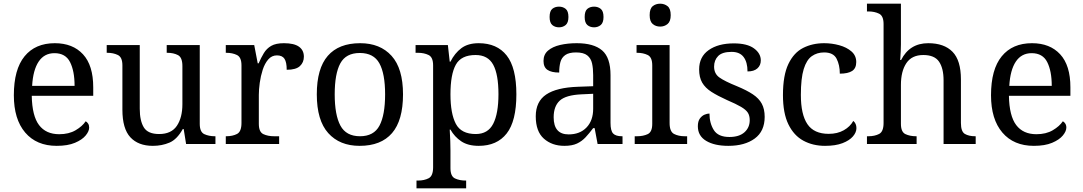

<svg xmlns="http://www.w3.org/2000/svg" viewBox="-20 -780 5868 1040"><path d="M287 10Q178 10 116.5 -62Q55 -134 55 -264Q55 -404 113 -475Q171 -546 277 -546Q374 -546 429.5 -486Q485 -426 485 -307V-261H152Q154 -152 191.5 -102.5Q229 -53 301 -53Q353 -53 389.5 -74.5Q426 -96 444 -123Q451 -120 457 -111Q463 -102 463 -89Q463 -69 444 -46Q425 -23 386 -6.5Q347 10 287 10ZM384 -315Q384 -395 359.5 -443.5Q335 -492 275 -492Q220 -492 189.5 -446.5Q159 -401 154 -315Z M808 10Q729 10 686 -36.5Q643 -83 643 -186V-426Q643 -470 618.5 -482Q594 -494 561 -494H558V-536H737V-191Q737 -126 759 -90Q781 -54 842 -54Q908 -54 938 -98.5Q968 -143 968 -216V-422Q968 -469 944 -481.5Q920 -494 886 -494H883V-536H1062V-109Q1062 -65 1086.5 -53.5Q1111 -42 1144 -42H1147V0H988L975 -81H970Q939 -25 898 -7.5Q857 10 808 10Z M1203 0V-42H1206Q1240 -42 1264 -54.5Q1288 -67 1288 -114V-426Q1288 -470 1263.5 -482Q1239 -494 1206 -494H1203V-536H1357L1376 -437H1381Q1394 -467 1409 -492Q1424 -517 1449 -531.5Q1474 -546 1518 -546Q1573 -546 1599.5 -527Q1626 -508 1626 -473Q1626 -442 1604.5 -422Q1583 -402 1533 -402Q1533 -443 1521 -461.5Q1509 -480 1480 -480Q1452 -480 1433 -458Q1414 -436 1403 -402Q1392 -368 1387 -331.5Q1382 -295 1382 -266V-109Q1382 -65 1406.5 -53.5Q1431 -42 1464 -42H1492V0Z M1928 10Q1820 10 1758 -59Q1696 -128 1696 -269Q1696 -409 1755.5 -477.5Q1815 -546 1931 -546Q2039 -546 2101 -477.5Q2163 -409 2163 -269Q2163 -128 2103.5 -59Q2044 10 1928 10ZM1930 -42Q2005 -42 2035.5 -99.5Q2066 -157 2066 -269Q2066 -381 2035 -437Q2004 -493 1929 -493Q1854 -493 1823.5 -437Q1793 -381 1793 -269Q1793 -157 1824 -99.5Q1855 -42 1930 -42Z M2236 240V198H2244Q2278 198 2302 185.5Q2326 173 2326 126V-426Q2326 -470 2301.5 -482Q2277 -494 2244 -494H2231V-536H2406L2416 -446H2420Q2443 -492 2479 -519Q2515 -546 2573 -546Q2672 -546 2724.5 -479.5Q2777 -413 2777 -269Q2777 -124 2724.5 -57Q2672 10 2573 10Q2515 10 2478.5 -14.5Q2442 -39 2420 -78H2416Q2418 -49 2419 -16.5Q2420 16 2420 35V131Q2420 175 2444.5 186.5Q2469 198 2502 198H2505V240ZM2557 -54Q2623 -54 2651.5 -109.5Q2680 -165 2680 -270Q2680 -377 2651.5 -429.5Q2623 -482 2556 -482Q2478 -482 2449 -429.5Q2420 -377 2420 -269Q2420 -165 2449 -109.5Q2478 -54 2557 -54Z M3037 10Q2970 10 2926 -29Q2882 -68 2882 -150Q2882 -230 2938.5 -268Q2995 -306 3110 -310L3193 -313V-373Q3193 -409 3187 -436.5Q3181 -464 3161 -480Q3141 -496 3100 -496Q3062 -496 3042 -482Q3022 -468 3015.5 -443.5Q3009 -419 3009 -387Q2967 -387 2945.5 -401.5Q2924 -416 2924 -450Q2924 -485 2948.5 -506Q2973 -527 3014 -536.5Q3055 -546 3104 -546Q3196 -546 3241.5 -507Q3287 -468 3287 -373V-114Q3287 -72 3301 -57Q3315 -42 3349 -42H3352V0H3217L3201 -86H3193Q3172 -58 3152 -36.5Q3132 -15 3105.5 -2.5Q3079 10 3037 10ZM3060 -52Q3121 -52 3157 -89.5Q3193 -127 3193 -191V-272L3129 -269Q3044 -265 3011.5 -234.5Q2979 -204 2979 -145Q2979 -52 3060 -52ZM3198 -632Q3176 -632 3161.5 -644.5Q3147 -657 3147 -688Q3147 -720 3161.5 -732Q3176 -744 3198 -744Q3219 -744 3234 -732Q3249 -720 3249 -688Q3249 -657 3234 -644.5Q3219 -632 3198 -632ZM3008 -632Q2986 -632 2971.5 -644.5Q2957 -657 2957 -688Q2957 -720 2971.5 -732Q2986 -744 3008 -744Q3029 -744 3044 -732Q3059 -720 3059 -688Q3059 -657 3044 -644.5Q3029 -632 3008 -632Z M3556 -636Q3532 -636 3515.5 -650Q3499 -664 3499 -698Q3499 -733 3515.5 -746.5Q3532 -760 3556 -760Q3579 -760 3596 -746.5Q3613 -733 3613 -698Q3613 -664 3596 -650Q3579 -636 3556 -636ZM3418 0V-42H3431Q3464 -42 3488.5 -53.5Q3513 -65 3513 -109V-426Q3513 -470 3488.5 -482Q3464 -494 3431 -494H3428V-536H3607V-114Q3607 -67 3631 -54.5Q3655 -42 3689 -42H3702V0Z M3925 10Q3850 10 3805 -17Q3760 -44 3760 -96Q3760 -123 3771 -138Q3782 -153 3796.5 -159Q3811 -165 3823 -165Q3823 -113 3846.5 -75.5Q3870 -38 3931 -38Q3984 -38 4012.5 -63.5Q4041 -89 4041 -129Q4041 -154 4030.5 -170Q4020 -186 3993.5 -201.5Q3967 -217 3918 -238Q3867 -261 3833.5 -282.5Q3800 -304 3783.5 -332.5Q3767 -361 3767 -404Q3767 -472 3818.5 -508.5Q3870 -545 3955 -545Q4027 -545 4064 -518Q4101 -491 4101 -453Q4101 -426 4082.5 -409.5Q4064 -393 4029 -393Q4029 -443 4008 -471Q3987 -499 3943 -499Q3892 -499 3870 -476.5Q3848 -454 3848 -419Q3848 -381 3876.5 -360.5Q3905 -340 3972 -313Q4025 -291 4058 -269Q4091 -247 4106.5 -218Q4122 -189 4122 -147Q4122 -69 4068 -29.5Q4014 10 3925 10Z M4449 10Q4383 10 4331.5 -18Q4280 -46 4250.5 -106.5Q4221 -167 4221 -265Q4221 -372 4250.5 -433.5Q4280 -495 4330.5 -520.5Q4381 -546 4444 -546Q4486 -546 4526 -535Q4566 -524 4592 -501.5Q4618 -479 4618 -444Q4618 -410 4595.5 -395.5Q4573 -381 4529 -381Q4529 -428 4511.5 -462Q4494 -496 4444 -496Q4406 -496 4377.5 -476Q4349 -456 4333.5 -406Q4318 -356 4318 -266Q4318 -160 4353.5 -107.5Q4389 -55 4469 -55Q4516 -55 4550.5 -74.5Q4585 -94 4602 -125Q4619 -111 4619 -86Q4619 -63 4600 -41Q4581 -19 4543.5 -4.5Q4506 10 4449 10Z M4676 0V-42H4684Q4718 -42 4742 -54.5Q4766 -67 4766 -114V-650Q4766 -694 4741.5 -706Q4717 -718 4684 -718H4676V-760H4860V-540Q4860 -522 4859 -502.5Q4858 -483 4857 -469Q4856 -455 4856 -455H4861Q4907 -546 5008 -546Q5094 -546 5139.5 -499.5Q5185 -453 5185 -350V-114Q5185 -67 5206.5 -54.5Q5228 -42 5262 -42H5265V0H5091V-345Q5091 -410 5066.5 -446Q5042 -482 4981 -482Q4919 -482 4889.5 -438Q4860 -394 4860 -320V-109Q4860 -65 4884.5 -53.5Q4909 -42 4942 -42H4945V0Z M5580 10Q5471 10 5409.5 -62Q5348 -134 5348 -264Q5348 -404 5406 -475Q5464 -546 5570 -546Q5667 -546 5722.5 -486Q5778 -426 5778 -307V-261H5445Q5447 -152 5484.5 -102.5Q5522 -53 5594 -53Q5646 -53 5682.5 -74.5Q5719 -96 5737 -123Q5744 -120 5750 -111Q5756 -102 5756 -89Q5756 -69 5737 -46Q5718 -23 5679 -6.5Q5640 10 5580 10ZM5677 -315Q5677 -395 5652.5 -443.5Q5628 -492 5568 -492Q5513 -492 5482.5 -446.5Q5452 -401 5447 -315Z"/></svg>

Font: Noto Serif Ahom
Style: Regular
Weight: 400
Designer: Monotype Design Team
Foundry: Monotype Imaging Inc.
Version: Version 2.007; ttfautohint (v1.8.4.7-5d5b)